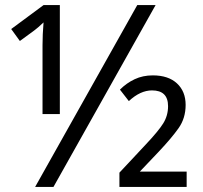

<svg xmlns="http://www.w3.org/2000/svg" viewBox="-20 -734 797 754"><path d="M215 -286V-714H151L24 -620L58 -573L114 -614Q129 -625 151 -646Q147 -598 147 -556V-286ZM190 0 591 -714H519L118 0ZM713 0V-60H529L604 -139Q654 -192 681.5 -231Q709 -270 709 -322Q709 -375 675 -406.5Q641 -438 580 -438Q541 -438 509 -423Q477 -408 451 -382L486 -337Q531 -379 577 -379Q640 -379 640 -317Q640 -280 621 -249.5Q602 -219 551 -165L449 -56V0Z"/></svg>

Font: Noto Sans UI SemiCondensed
Style: Regular
Weight: 400
Width: 4
Designer: Monotype Design Team
Foundry: Monotype Imaging Inc.
Version: 1.001